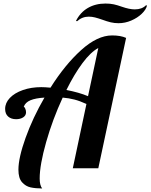

<svg xmlns="http://www.w3.org/2000/svg" viewBox="-20 -950 850 1084"><path d="M605 -824C619 -820.7 633.7 -819 649 -819C673.7 -819 697.7 -824 721 -834C744.3 -844 764.2 -856.8 780.5 -872.5C796.8 -888.2 806.7 -903.7 810 -919L804 -920C788.7 -904.7 767.7 -897 741 -897C721 -897 696.7 -902 668 -912C651.3 -918 636.2 -922.5 622.5 -925.5C608.8 -928.5 593.3 -930 576 -930C538 -930 504.7 -921.7 476 -905C447.3 -888.3 425 -864 409 -832L415 -830C434.3 -847.3 456.3 -856 481 -856C493 -856 504.8 -854.5 516.5 -851.5C528.2 -848.5 541.7 -844.3 557 -839C575 -832.3 591 -827.3 605 -824ZM153 108C171.7 112 193.3 114 218 114C208.7 102 204 83.3 204 58C204 6.7 216.2 -61.8 240.5 -147.5C264.8 -233.2 296 -317 334 -399C357.3 -397 379.3 -393.3 400 -388C420.7 -382.7 443.3 -374.3 468 -363L391 0H535L692 -736C671.3 -745.3 645 -750 613 -750C557.7 -750 499.5 -722.5 438.5 -667.5C377.5 -612.5 319.7 -541.7 265 -455C244.3 -457 227 -458 213 -458C175 -458 140.3 -452.5 109 -441.5C77.7 -430.5 53.2 -415.7 35.5 -397C17.8 -378.3 9 -357.7 9 -335C9 -316.3 14.7 -302 26 -292C37.3 -282 52.3 -277 71 -277C87 -277 100.3 -280.5 111 -287.5C121.7 -294.5 127 -304 127 -316C127 -323.3 125.5 -330.3 122.5 -337C119.5 -343.7 116.7 -347 114 -347C120 -363.7 132.7 -376 152 -384C171.3 -392 197.7 -397 231 -399C187 -323 151.5 -247.3 124.5 -172C97.5 -96.7 84 -36.7 84 8C84 40 90.8 63.7 104.5 79C118.2 94.3 134.3 104 153 108ZM535 -679 477 -407C443.7 -421 403 -432.7 355 -442C384.3 -501.3 414.5 -551.8 445.5 -593.5C476.5 -635.2 506.3 -663.7 535 -679Z"/></svg>

Font: DonutKreme
Style: Regular
Weight: 400
Designer: Impallari Type
Foundry: Impallari Type
Version: Version 2.100